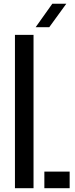

<svg xmlns="http://www.w3.org/2000/svg" viewBox="-20 -982 391 1002"><path d="M58 0V-800H155V0ZM211.5 0V-86.5H343.5V0ZM166 -840 253 -962.5H326L237 -840Z"/></svg>

Font: Big Shoulders Stencil Text Thin SemiBold
Style: Regular
Weight: 600
Version: Version 2.001